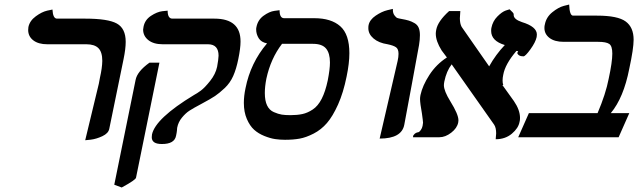

<svg xmlns="http://www.w3.org/2000/svg" viewBox="-20 -604 2809 845"><path d="M355 13.2 415 -235.8Q418.9 -253.9 419.9 -262.2Q429.7 -305.2 430.2 -335.9Q430.2 -375 413.1 -392.1Q396 -409.2 359.9 -409.2H188Q148.9 -409.2 126.5 -426.5Q104 -443.8 104 -472.2Q104 -480 105 -484.9Q110.8 -512.7 137.5 -532.2Q164.1 -551.8 187.5 -557.1L210.9 -562Q212.9 -522 231 -522H356Q455.1 -522 494.1 -500.5Q533.2 -479 533.2 -419.9Q533.2 -389.2 523.9 -344.2L460.9 -37.1Q457 -17.1 430.4 -4.6Q403.8 7.8 379.4 10.7Z M515.6 221.2 482.9 209 576.7 -252Q583.5 -289.1 637.7 -328.1H681.6L578.6 178.2Q576.7 188 515.6 221.2ZM759.8 -42Q759.8 -41 759.3 -37.1Q758.8 -33.2 758.8 -30Q758.8 -26.9 757.3 -19Q755.9 -11.2 754.9 -6.8Q748 30.3 691.9 29.8Q647.9 29.8 647.9 0Q647.9 -7.8 648.9 -12.2Q664.1 -83 834 -186Q847.2 -192.9 864 -205.3Q880.9 -217.8 904.8 -247.8Q928.7 -277.8 935.5 -310.1Q941.4 -342.3 941.9 -358.9Q941.9 -408.7 896 -409.2H695.8Q655.8 -409.2 632.8 -427.5Q609.9 -445.8 609.9 -474.1Q609.9 -477.1 611.8 -486.8Q617.7 -516.6 644.3 -534.2Q670.9 -551.8 694.3 -554.7L717.8 -557.1Q717.8 -522 738.8 -522H923.8Q1039.1 -522 1038.6 -420.9Q1038.6 -392.1 1028.8 -344.2Q1020 -300.3 1006.3 -269.5Q992.7 -238.8 968.8 -216.3Q944.8 -193.8 926.3 -181.4Q907.7 -168.9 866.7 -147Q830.6 -127.9 813.7 -116.9Q796.9 -106 780.8 -86.4Q764.6 -66.9 759.8 -42Z M1357.4 -411.1H1221.2Q1171.4 -346.2 1152.3 -257.8Q1145.5 -222.7 1145.5 -194.8Q1145.5 -160.6 1155.5 -139.9Q1165.5 -119.1 1185.1 -110.6Q1204.6 -102.1 1220 -99.6Q1235.4 -97.2 1258.3 -97.2Q1288.1 -97.2 1310.8 -102.1Q1333.5 -106.9 1356.4 -122.1Q1379.4 -137.2 1395.8 -169.2Q1412.1 -201.2 1422.4 -250Q1432.1 -299.8 1432.1 -329.1Q1432.1 -370.1 1414.8 -390.6Q1397.5 -411.1 1357.4 -411.1ZM1234.4 11.2Q1212.4 11.2 1190.9 8.1Q1169.4 4.9 1143.3 -5.6Q1117.2 -16.1 1098.4 -33Q1079.6 -49.8 1066.4 -80.3Q1053.2 -110.8 1053.2 -150.9Q1053.2 -181.6 1060.5 -215.8Q1082.5 -327.6 1155.3 -413.1Q1129.4 -418 1118.4 -436Q1107.4 -454.1 1107.4 -474.1Q1107.4 -481 1108.4 -483.9Q1114.3 -516.1 1139.9 -534.7Q1165.5 -553.2 1188 -556.2L1210.4 -559.1Q1210.4 -523.9 1230.5 -523.9H1363.3Q1437.5 -523.9 1477.5 -488.5Q1517.6 -453.1 1517.6 -370.1Q1517.6 -325.2 1505.4 -267.1Q1491.2 -196.3 1467.8 -144Q1444.3 -91.8 1418.9 -62.5Q1393.6 -33.2 1360.4 -16.1Q1327.1 1 1298.8 6.1Q1270.5 11.2 1234.4 11.2Z M1650.9 5.9 1730 -335.9Q1733.9 -353 1733.9 -367.2Q1733.9 -388.2 1722.9 -396Q1711.9 -403.8 1686 -409.2Q1647 -415 1624 -434.6Q1601.1 -454.1 1601.1 -480Q1601.1 -488.8 1602.1 -493.2Q1606.9 -517.1 1633.5 -535.2Q1660.2 -553.2 1684.6 -559.1L1709 -564.9V-561Q1709 -545.9 1716.1 -536.4Q1723.1 -526.9 1728.5 -524.9Q1733.9 -522.9 1745.1 -521Q1767.1 -517.1 1779.1 -513.4Q1791 -509.8 1804 -502.4Q1816.9 -495.1 1822.5 -482.2Q1828.1 -469.2 1828.1 -449.2Q1828.1 -429.2 1824.2 -405.8Q1814.5 -351.6 1792.7 -234.4Q1771 -117.2 1759.3 -55.2Q1748 5.9 1650.9 5.9Z M2341.8 -440.9Q2336.9 -418 2314.5 -387Q2292 -356 2283.7 -356Q2260.7 -356 2255.9 -372.1H2256.8Q2265.6 -378.9 2252.9 -379.9Q2203.1 -321.8 2194.8 -274.9Q2191.9 -261.7 2191.9 -249.8Q2191.9 -237.8 2194.8 -230H2190.9Q2208 -207 2241.7 -159.2Q2268.6 -120.1 2268.6 -85Q2268.6 -73.7 2266.6 -67.9Q2261.7 -40 2232.7 -15.6Q2203.6 8.8 2161.6 8.8Q2163.6 -9.3 2163.6 -17.1Q2163.6 -42 2154.8 -55.2Q2121.6 -102.1 2061.3 -188Q2001 -273.9 1967.8 -320.8Q1944.8 -291 1935.5 -245.1Q1933.6 -235.4 1933.6 -229Q1933.6 -204.1 1961.9 -158.2Q1998 -100.1 1997.6 -74.2Q1997.6 -68.4 1996.6 -64.9Q1991.7 -40 1965.8 -20Q1939.9 0 1913.6 0H1797.9V-2.9Q1797.9 -8.8 1804.9 -14.9Q1812 -21 1820.8 -22Q1825.7 -22.9 1831.8 -31.5Q1837.9 -40 1839.8 -50Q1841.8 -60.1 1841.8 -64Q1841.8 -69.8 1836.9 -105Q1829.1 -147 1828.6 -168Q1828.6 -175.8 1830.6 -186Q1839.4 -227.1 1869.6 -273.9Q1899.9 -320.8 1946.8 -351.1Q1942.9 -356 1935.3 -366.5Q1927.7 -377 1923.8 -381.8Q1897.9 -422.9 1897.9 -456.1Q1897.9 -462.9 1899.9 -473.1Q1906.7 -510.3 1956.5 -555.2H2005.9Q2003.9 -533.2 2003.9 -523.9Q2003.9 -500 2011.7 -485.8Q2032.7 -455.1 2074.2 -396Q2115.7 -336.9 2132.8 -312Q2161.6 -363.8 2201.7 -405.8Q2141.6 -423.8 2141.6 -467.8Q2141.6 -476.6 2142.6 -481Q2148.4 -510.7 2168.7 -531.2Q2189 -551.8 2205.6 -557.6L2222.7 -563Q2240.7 -546.9 2240.7 -542V-538.1Q2240.7 -519 2276.9 -506.8Q2342.8 -486.8 2342.8 -452.1Q2342.8 -450.2 2342.3 -446.5Q2341.8 -442.9 2341.8 -440.9Z M2607.9 -535.2Q2698.7 -535.2 2733.6 -509.5Q2768.6 -483.9 2768.6 -429.2Q2768.6 -390.1 2749.5 -301.8Q2724.6 -173.8 2668 -106H2749.5L2702.6 0H2260.7L2307.6 -106H2609.9Q2646 -190.9 2658.7 -256.8Q2674.8 -331.1 2674.8 -368.2Q2674.8 -401.4 2661.4 -410.6Q2647.9 -419.9 2612.8 -419.9H2460.9Q2420.9 -419.9 2398.4 -437Q2376 -454.1 2376 -481Q2376 -490.7 2377.9 -496.1Q2383.8 -528.3 2410.6 -550Q2437.5 -571.8 2461.4 -578.1L2484.9 -584Q2486.8 -535.2 2502 -535.2Z"/></svg>

Font: Linux Libertine O
Style: Semibold Italic
Weight: 600
Italic angle: -11.5°
Designer: Philipp H. Poll
Foundry: Philipp H. Poll
Version: Version 5.1.2